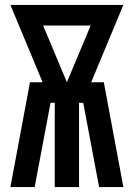

<svg xmlns="http://www.w3.org/2000/svg" viewBox="-20 -755 540 775"><path d="M22 0 101 -423H152L22 -735H478L348 -423H399L478 0H380L316 -340H299V0H201V-340H184L120 0ZM250 -423 346 -652H154Z"/></svg>

Font: Iosevka Curly Extrabold
Style: Regular
Weight: 800
Monospace: yes
Designer: Belleve Invis
Foundry: Belleve Invis
Version: Version 22.1.2; ttfautohint (v1.8.4)